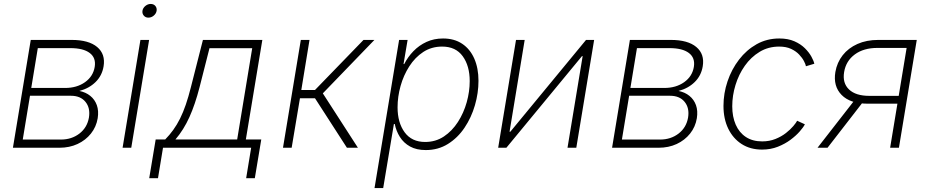

<svg xmlns="http://www.w3.org/2000/svg" viewBox="-20 -748 4706 972"><path d="M45.4 0 135.7 -545.9H342.8Q429.2 -545.9 471.9 -510Q514.6 -474.1 504.4 -412.1Q496.6 -364.7 463.6 -332.5Q430.7 -300.3 381.8 -287.6Q414.1 -281.2 437 -262.7Q460 -244.1 470.2 -215.6Q480.5 -187 474.6 -149.4Q467.3 -105.5 440.4 -71.8Q413.6 -38.1 372.6 -19Q331.5 0 280.8 0ZM95.2 -41.5H288.1Q342.8 -41.5 382.1 -71.8Q421.4 -102.1 430.2 -152.8Q438 -201.2 412.8 -232.2Q387.7 -263.2 338.9 -263.2H131.8ZM138.2 -302.7H309.6Q369.1 -302.7 410.4 -332Q451.7 -361.3 459.5 -409.7Q466.8 -455.1 434.3 -479.7Q401.9 -504.4 335.9 -504.4H171.4Z M600.6 0 690.9 -545.9H734.9L644.5 0ZM731 -658.7Q716.8 -658.7 708 -668.9Q699.2 -679.2 701.2 -693.4Q703.6 -708 716.1 -718Q728.5 -728 742.7 -728Q757.8 -728 766.4 -718Q774.9 -708 772.9 -693.4Q770.5 -679.2 758.3 -668.9Q746.1 -658.7 731 -658.7Z M735.4 154.3 768.1 -42H816.4Q838.4 -64.5 856.9 -90.1Q875.5 -115.7 891.4 -147.5Q907.2 -179.2 920.7 -218.5Q934.1 -257.8 946.3 -306.2L1007.3 -545.9H1308.1L1224.6 -42H1302.7L1270 154.3H1226.1L1251.5 0H805.2L779.8 154.3ZM868.2 -42H1180.7L1256.8 -503.9H1040.5L990.2 -306.2Q967.8 -219.2 939 -155.3Q910.2 -91.3 868.2 -42Z M1412.6 0 1502.9 -545.9H1546.9L1505.4 -292.5H1574.7L1820.3 -545.9H1875.5L1614.3 -275.4L1792 0H1736.3L1574.7 -250.5H1498.5L1456.5 0Z M1876 204.1 2000.5 -545.9H2043.5L2022.9 -423.8H2026.4Q2044.4 -459.5 2073 -489Q2101.6 -518.6 2139.4 -535.9Q2177.2 -553.2 2223.1 -553.2Q2279.8 -553.2 2319.8 -526.4Q2359.9 -499.5 2381.1 -451.2Q2402.3 -402.8 2402.3 -338.9Q2402.3 -277.3 2384.3 -215.1Q2366.2 -152.8 2331.8 -101.6Q2297.4 -50.3 2247.8 -19.3Q2198.2 11.7 2135.7 11.7Q2088.4 11.7 2055.9 -6.3Q2023.4 -24.4 2004.4 -54.7Q1985.4 -85 1978.5 -120.1H1974.1L1919.9 204.1ZM2132.3 -29.3Q2185.5 -29.3 2227.3 -57.1Q2269 -85 2298.3 -130.6Q2327.6 -176.3 2342.8 -230.5Q2357.9 -284.7 2357.9 -337.4Q2357.9 -414.6 2322.5 -463.4Q2287.1 -512.2 2218.3 -512.2Q2164.6 -512.2 2122.8 -484.9Q2081.1 -457.5 2052 -412.1Q2022.9 -366.7 2007.8 -312.5Q1992.7 -258.3 1992.7 -204.6Q1992.7 -127 2028.6 -78.1Q2064.5 -29.3 2132.3 -29.3Z M2897.5 0H2853L2929.7 -463.9H2926.3L2543.5 0H2502L2592.3 -545.9H2636.2L2559.6 -81.1H2563.5L2946.8 -545.9H2987.8Z M3078.6 0 3168.9 -545.9H3376Q3462.4 -545.9 3505.1 -510Q3547.9 -474.1 3537.6 -412.1Q3529.8 -364.7 3496.8 -332.5Q3463.9 -300.3 3415 -287.6Q3447.3 -281.2 3470.2 -262.7Q3493.2 -244.1 3503.4 -215.6Q3513.7 -187 3507.8 -149.4Q3500.5 -105.5 3473.6 -71.8Q3446.8 -38.1 3405.8 -19Q3364.7 0 3314 0ZM3128.4 -41.5H3321.3Q3376 -41.5 3415.3 -71.8Q3454.6 -102.1 3463.4 -152.8Q3471.2 -201.2 3446 -232.2Q3420.9 -263.2 3372.1 -263.2H3165ZM3171.4 -302.7H3342.8Q3402.3 -302.7 3443.6 -332Q3484.9 -361.3 3492.7 -409.7Q3500 -455.1 3467.5 -479.7Q3435.1 -504.4 3369.1 -504.4H3204.6Z M3837.9 9.3Q3778.3 9.3 3734.6 -18.8Q3690.9 -46.9 3666.7 -96.7Q3642.6 -146.5 3642.6 -211.9Q3642.6 -275.4 3663.1 -336.2Q3683.6 -397 3721.2 -446Q3758.8 -495.1 3810.5 -524.2Q3862.3 -553.2 3925.3 -553.2Q3969.2 -553.2 4001.5 -539.1Q4033.7 -524.9 4054.9 -503.7Q4076.2 -482.4 4087.9 -460.9Q4099.6 -439.5 4102.5 -425.3L4060.1 -412.6Q4058.6 -422.4 4050 -438.7Q4041.5 -455.1 4025.6 -471.9Q4009.8 -488.8 3984.9 -500.5Q3960 -512.2 3924.3 -512.2Q3869.6 -512.2 3825.7 -485.6Q3781.7 -459 3750.7 -415Q3719.7 -371.1 3703.4 -317.6Q3687 -264.2 3687 -210Q3687 -157.2 3704.6 -116.9Q3722.2 -76.7 3756.1 -54.4Q3790 -32.2 3838.4 -32.2Q3875 -32.2 3905.5 -44.4Q3936 -56.6 3959 -74.7Q3981.9 -92.8 3996.3 -109.9Q4010.7 -127 4015.6 -136.7L4054.7 -118.7Q4047.4 -104 4028.8 -82.8Q4010.3 -61.5 3982.2 -40.5Q3954.1 -19.5 3917.7 -5.1Q3881.3 9.3 3837.9 9.3Z M4530.8 0H4486.3L4569.8 -505.4H4421.9Q4352.1 -505.4 4307.4 -472.4Q4262.7 -439.5 4253.4 -383.3Q4244.1 -327.6 4278.1 -295.2Q4312 -262.7 4381.3 -262.7H4549.3L4543 -223.1H4372.6Q4284.2 -223.1 4240.7 -267.3Q4197.3 -311.5 4209 -383.3Q4217.3 -431.6 4246.1 -468.3Q4274.9 -504.9 4320.8 -525.4Q4366.7 -545.9 4426.3 -545.9H4621.1ZM4169.4 0H4118.7L4311.5 -247.6H4361.3Z"/></svg>

Font: Inter ExtraLight
Style: Italic
Weight: 250
Italic angle: -9.3988°
Designer: Rasmus Andersson
Foundry: rsms
Version: Version 4.001;git-66647c0bb